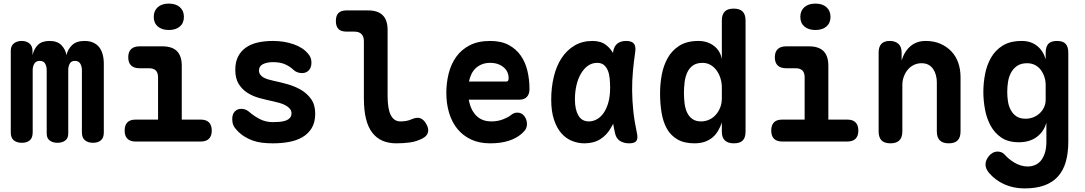

<svg xmlns="http://www.w3.org/2000/svg" viewBox="-20 -788 6040 1069"><path d="M102 7Q73 7 56.5 -7Q40 -21 40 -50V-505Q40 -533 57.5 -546.5Q75 -560 100 -560Q128 -560 144.5 -545.5Q161 -531 161 -505V-481Q170 -518 192 -539Q214 -560 256 -560Q300 -560 322.5 -536Q345 -512 350 -481Q357 -513 381 -536.5Q405 -560 451 -560Q478 -560 498.5 -551Q519 -542 532 -525.5Q545 -509 551.5 -485.5Q558 -462 558 -433V-50Q558 -21 542 -7Q526 7 498 7Q470 7 453 -7Q436 -21 436 -51V-398Q436 -418 427 -433.5Q418 -449 397 -449Q377 -449 368.5 -434Q360 -419 360 -398V-45Q360 -18 343 -5.5Q326 7 300 7Q274 7 257 -5.5Q240 -18 240 -45V-398Q240 -418 231.5 -433.5Q223 -449 201 -449Q181 -449 171.5 -434Q162 -419 162 -398V-51Q162 -21 146 -7Q130 7 102 7Z M1099 -122Q1128 -122 1143.5 -106.5Q1159 -91 1159 -61Q1159 -31 1143.5 -15.5Q1128 0 1098 0H735Q705 0 689.5 -15.5Q674 -31 674 -61Q674 -91 689 -106.5Q704 -122 734 -122H860V-357Q860 -383 847.5 -395.5Q835 -408 810 -408H757Q726 -408 710 -423.5Q694 -439 694 -469Q694 -499 710 -514.5Q726 -530 757 -530H884Q939 -530 965.5 -503Q992 -476 992 -422V-122ZM920 -621Q881 -621 858.5 -640.5Q836 -660 836 -694Q836 -728 858.5 -748Q881 -768 920 -768Q959 -768 981.5 -748Q1004 -728 1004 -694Q1004 -660 981.5 -640.5Q959 -621 920 -621Z M1500 10Q1467 10 1438.5 6.5Q1410 3 1385.5 -6Q1361 -15 1339 -29Q1317 -43 1298 -64Q1285 -77 1279 -91.5Q1273 -106 1273 -125Q1273 -152 1287 -167Q1301 -182 1323 -182Q1333 -182 1343.5 -179Q1354 -176 1365 -167Q1395 -141 1427.5 -124.5Q1460 -108 1500 -108Q1518 -108 1536 -109.5Q1554 -111 1569 -116Q1584 -121 1593.5 -131Q1603 -141 1603 -157Q1603 -172 1593.5 -183Q1584 -194 1569 -202Q1554 -210 1536 -215Q1518 -220 1500 -224Q1462 -232 1425 -242Q1388 -252 1358 -271Q1328 -290 1309 -320.5Q1290 -351 1290 -400Q1290 -442 1305 -472Q1320 -502 1347.5 -522Q1375 -542 1413.5 -551Q1452 -560 1500 -560Q1562 -560 1615 -541.5Q1668 -523 1696 -488Q1704 -479 1709 -467.5Q1714 -456 1714 -439Q1714 -412 1699.5 -396.5Q1685 -381 1661 -381Q1649 -381 1636 -385.5Q1623 -390 1613 -400Q1597 -416 1569.5 -429Q1542 -442 1500 -442Q1482 -442 1468 -439Q1454 -436 1443.5 -430.5Q1433 -425 1427.5 -416.5Q1422 -408 1422 -396Q1422 -382 1429 -372.5Q1436 -363 1447.5 -356.5Q1459 -350 1473 -346Q1487 -342 1500 -339Q1538 -331 1579.5 -319.5Q1621 -308 1655.5 -288Q1690 -268 1712.5 -236Q1735 -204 1735 -155Q1735 -106 1715 -74Q1695 -42 1662.5 -23.5Q1630 -5 1588 2.5Q1546 10 1500 10Z M2138 -256Q2138 -181 2156 -146.5Q2174 -112 2209 -112Q2225 -112 2240.5 -114.5Q2256 -117 2272 -124Q2301 -137 2320.5 -129.5Q2340 -122 2353 -98Q2369 -71 2362.5 -50Q2356 -29 2332 -17Q2299 0 2263 5Q2227 10 2187 10Q2143 10 2109.5 -4.5Q2076 -19 2052.5 -49.5Q2029 -80 2017.5 -127.5Q2006 -175 2006 -240V-558Q2006 -585 1992.5 -598.5Q1979 -612 1952 -612H1909Q1879 -612 1864.5 -626.5Q1850 -641 1850 -671Q1850 -701 1864.5 -715.5Q1879 -730 1909 -730H2030Q2084 -730 2111 -703Q2138 -676 2138 -622Z M2860 -161Q2885 -161 2899.5 -141.5Q2914 -122 2914 -97Q2914 -83 2908 -71Q2902 -59 2885 -44Q2870 -31 2852 -21Q2834 -11 2812 -4Q2790 3 2764.5 6.5Q2739 10 2709 10Q2648 10 2602.5 -11.5Q2557 -33 2526.5 -70.5Q2496 -108 2480.5 -159.5Q2465 -211 2465 -271Q2465 -326 2478 -378.5Q2491 -431 2520 -471.5Q2549 -512 2595.5 -536Q2642 -560 2709 -560Q2770 -560 2811.5 -538Q2853 -516 2879 -479Q2905 -442 2916.5 -393.5Q2928 -345 2928 -293Q2928 -264 2913.5 -248.5Q2899 -233 2871 -233H2590Q2596 -200 2608 -177Q2620 -154 2636.5 -139.5Q2653 -125 2673 -118.5Q2693 -112 2715 -112Q2751 -112 2780.5 -123.5Q2810 -135 2823 -146Q2833 -154 2841.5 -157.5Q2850 -161 2860 -161ZM2799 -334Q2805 -334 2808.5 -338Q2812 -342 2812 -354Q2812 -370 2805.5 -385Q2799 -400 2785.5 -412Q2772 -424 2753 -431Q2734 -438 2709 -438Q2684 -438 2664.5 -430.5Q2645 -423 2630 -409.5Q2615 -396 2605.5 -377Q2596 -358 2591 -334Z M3234 10Q3198 10 3164.5 -3.5Q3131 -17 3105.5 -46Q3080 -75 3064.5 -121.5Q3049 -168 3049 -234Q3049 -301 3063.5 -361Q3078 -421 3107 -465Q3136 -509 3179 -534.5Q3222 -560 3279 -560Q3326 -560 3355 -537Q3378 -519 3393 -493Q3394 -497 3394 -501Q3399 -531 3417.5 -545.5Q3436 -560 3466 -560Q3497 -560 3509 -545.5Q3521 -531 3517 -501Q3509 -446 3504 -392Q3499 -338 3499.5 -283.5Q3500 -229 3506 -171Q3512 -113 3526 -48Q3533 -18 3523.5 -4Q3514 10 3483 10Q3452 10 3431 -4Q3410 -18 3404 -48Q3398 -74 3394 -99Q3389 -89 3383 -79Q3360 -37 3323 -13.5Q3286 10 3234 10ZM3259 -112Q3281 -112 3302.5 -123.5Q3324 -135 3340.5 -158.5Q3357 -182 3367 -217Q3377 -252 3377 -299Q3377 -326 3374.5 -351.5Q3372 -377 3364 -396Q3356 -415 3342 -426.5Q3328 -438 3305 -438Q3276 -438 3253.5 -422Q3231 -406 3214.5 -378Q3198 -350 3189.5 -313Q3181 -276 3181 -234Q3181 -179 3200 -145.5Q3219 -112 3259 -112Z M4066 10Q4033 10 4016 -6Q3999 -22 3999 -55V-106Q3991 -82 3978.5 -60.5Q3966 -39 3948 -23.5Q3930 -8 3905 1Q3880 10 3846 10Q3789 10 3751.5 -12Q3714 -34 3693 -71.5Q3672 -109 3663.5 -160Q3655 -211 3655 -269Q3655 -320 3664.5 -371.5Q3674 -423 3697.5 -465Q3721 -507 3762.5 -533.5Q3804 -560 3869 -560Q3919 -560 3955 -532.5Q3991 -505 3999 -458V-674Q3999 -707 4015 -723.5Q4031 -740 4065 -740Q4099 -740 4115 -723.5Q4131 -707 4131 -674V-55Q4131 -22 4115.5 -6Q4100 10 4066 10ZM3883 -112Q3907 -112 3928 -121.5Q3949 -131 3964.5 -148Q3980 -165 3989.5 -188.5Q3999 -212 3999 -240V-301Q3999 -327 3991.5 -351.5Q3984 -376 3970 -395.5Q3956 -415 3936 -426.5Q3916 -438 3892 -438Q3858 -438 3837.5 -423Q3817 -408 3806 -383.5Q3795 -359 3791.5 -329Q3788 -299 3788 -270Q3788 -241 3791.5 -212.5Q3795 -184 3805.5 -161.5Q3816 -139 3835 -125.5Q3854 -112 3883 -112Z M4699 -122Q4728 -122 4743.5 -106.5Q4759 -91 4759 -61Q4759 -31 4743.5 -15.5Q4728 0 4698 0H4335Q4305 0 4289.5 -15.5Q4274 -31 4274 -61Q4274 -91 4289 -106.5Q4304 -122 4334 -122H4460V-357Q4460 -383 4447.5 -395.5Q4435 -408 4410 -408H4357Q4326 -408 4310 -423.5Q4294 -439 4294 -469Q4294 -499 4310 -514.5Q4326 -530 4357 -530H4484Q4539 -530 4565.5 -503Q4592 -476 4592 -422V-122ZM4520 -621Q4481 -621 4458.5 -640.5Q4436 -660 4436 -694Q4436 -728 4458.5 -748Q4481 -768 4520 -768Q4559 -768 4581.5 -748Q4604 -728 4604 -694Q4604 -660 4581.5 -640.5Q4559 -621 4520 -621Z M5004 -56Q5004 -23 4987.5 -6.5Q4971 10 4938 10Q4904 10 4888 -6.5Q4872 -23 4872 -56V-495Q4872 -528 4887.5 -544Q4903 -560 4934 -560Q4964 -560 4982 -544Q5000 -528 5000 -495V-452Q5016 -503 5050 -531.5Q5084 -560 5134 -560Q5180 -560 5215.5 -544.5Q5251 -529 5276.5 -502.5Q5302 -476 5315 -439Q5328 -402 5328 -359V-56Q5328 -23 5312 -6.5Q5296 10 5262 10Q5229 10 5212.5 -6.5Q5196 -23 5196 -56V-331Q5196 -350 5191 -369Q5186 -388 5176 -403Q5166 -418 5150 -427Q5134 -436 5111 -436Q5087 -436 5067 -426Q5047 -416 5033 -398.5Q5019 -381 5011.5 -359.5Q5004 -338 5004 -315Z M5806 -105Q5799 -80 5785.5 -60Q5772 -40 5752.5 -25.5Q5733 -11 5708 -3.5Q5683 4 5653 4Q5593 4 5555 -22Q5517 -48 5495 -89Q5473 -130 5464 -179.5Q5455 -229 5455 -276Q5455 -325 5464.5 -375Q5474 -425 5497.5 -466.5Q5521 -508 5562.5 -534Q5604 -560 5669 -560Q5719 -560 5753.5 -533Q5788 -506 5802 -458V-494Q5802 -527 5816.5 -543.5Q5831 -560 5865 -560Q5899 -560 5913.5 -543.5Q5928 -527 5928 -494V0Q5928 64 5914 113Q5900 162 5870 195Q5840 228 5794 244.5Q5748 261 5684 261Q5652 261 5624 255Q5596 249 5571.5 238Q5547 227 5525.5 211Q5504 195 5486 174Q5477 163 5472 151.5Q5467 140 5467 127Q5467 115 5472.5 102.5Q5478 90 5487 79.5Q5496 69 5508 62.5Q5520 56 5535 56Q5545 56 5554.5 59.5Q5564 63 5572 71Q5583 84 5597.5 96Q5612 108 5628 117.5Q5644 127 5663 133Q5682 139 5702 139Q5723 139 5742.5 131Q5762 123 5776 105.5Q5790 88 5798 62Q5806 36 5806 0ZM5690 -127Q5714 -127 5734.5 -135.5Q5755 -144 5770 -158.5Q5785 -173 5793.5 -192Q5802 -211 5802 -232V-315Q5802 -338 5795 -359.5Q5788 -381 5775 -398.5Q5762 -416 5742.5 -426Q5723 -436 5699 -436Q5665 -436 5643.5 -421.5Q5622 -407 5609.5 -384Q5597 -361 5592.5 -333Q5588 -305 5588 -277Q5588 -250 5592 -223.5Q5596 -197 5608 -175Q5620 -153 5639.5 -140Q5659 -127 5690 -127Z"/></svg>

Font: Maple Mono
Style: Bold
Weight: 700
Monospace: yes
Designer: subframe7536
Version: Version 7.200